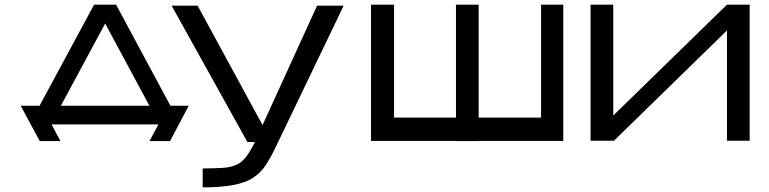

<svg xmlns="http://www.w3.org/2000/svg" viewBox="-20 -604 3292 822"><path d="M382.8 -584 149.4 -151.4H68.4L149.9 -0.5H150.4V0H238.8L200.7 -71.3H658.2L620.1 0H708L788.1 -151.4H709.5L477.1 -584ZM619.6 -151.4H240.7L430.2 -503.4Z M847.7 117.2Q887.7 117.2 934.1 114.7Q968.3 112.3 991.2 102.1Q1013.2 92.8 1032.7 68.8Q1051.8 43.9 1071.3 3.9H1039.1L714.8 -579.6H826.2L1104 -68.4L1337.4 -579.6H1451.2L1155.3 36.1Q1137.2 73.7 1114.7 107.4Q1095.7 135.7 1062 158.2Q1031.2 178.2 979 188Q925.3 198.2 847.7 198.2Z M1568.4 -584H1667V-100.6H1932.1V-584H2029.3V-100.6H2296.4V-584H2391.6V-0.5H2029.3V0H1932.1V-0.5H1568.4Z M2508.3 -1.5H2605.5L2606.9 0L3092.3 -473.6V-1.5H3189.5V-584H3092.3L2605.5 -109.4V-584H2508.3Z"/></svg>

Font: Michroma+
Style: Regular
Weight: 400
Designer: beogot
Foundry: beogot
Version: Version